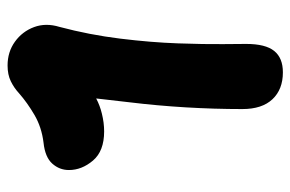

<svg xmlns="http://www.w3.org/2000/svg" viewBox="-150 -606 767 507"><g transform="rotate(-90 233.5 -352.5)"><path d="M371 -86Q371 -35 352.5 -12Q334 11 296 11Q251 11 225 -16.5Q199 -44 199 -96Q199 -170 203.5 -245.5Q208 -321 217 -395Q222 -440 227 -482Q208 -472 187 -467Q163 -461 140 -461Q88 -461 63 -490.5Q38 -520 38 -554Q38 -579 55 -598Q72 -617 110 -621Q151 -626 183.5 -645Q216 -664 241 -686Q255 -699 272.5 -707.5Q290 -716 314 -716Q350 -716 377 -696.5Q404 -677 415.5 -646Q427 -615 416 -579Q395 -500 385 -418.5Q375 -337 372.5 -266.5Q370 -196 370.5 -147.5Q371 -99 371 -86Z"/></g></svg>

Font: Shantell Sans Light ExtraBold
Style: Regular
Weight: 800
Version: Version 1.011;[c5ecc13dd]